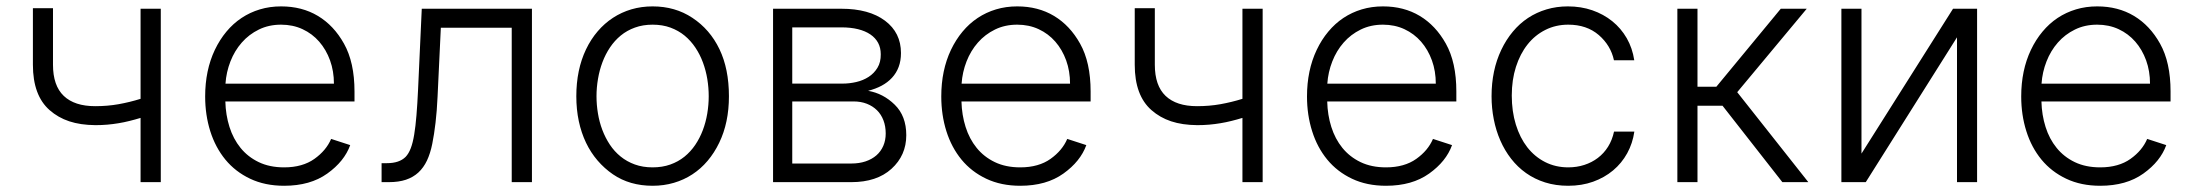

<svg xmlns="http://www.w3.org/2000/svg" viewBox="-20 -573 6904 604"><path d="M83.5 -369.3V-547.2H146.7V-369.3Q146.7 -303.6 180.6 -271.3Q214.5 -239 279.5 -239Q318.2 -239 353 -245.2Q387.8 -251.4 422.2 -262.1V-545.5H485.8V0H422.2V-202.1Q404.5 -196.7 387.4 -192.5Q370.4 -188.2 353.2 -185.4Q335.9 -182.5 318 -180.9Q300.1 -179.3 280.2 -179.3Q233 -179.7 197.8 -191.4Q162.6 -203.1 136 -226.6Q83.5 -272.7 83.5 -369.3Z M625.4 -269.5Q625.4 -351.9 655.9 -416.2Q671.2 -448.2 692.3 -473.5Q713.4 -498.9 739.9 -516.5Q766.3 -534.1 797.6 -543.5Q828.8 -552.9 864.3 -552.9Q930 -552.9 980.1 -522.9Q1030.2 -492.9 1062.1 -435.7Q1095.2 -376.8 1095.2 -285.2V-253.9H688.9Q690 -211.3 701.9 -173.7Q713.8 -136 736.7 -107.8Q759.6 -79.5 793.9 -63Q828.1 -46.5 873.9 -46.5Q903.1 -46.5 926.8 -53.3Q950.6 -60 969.1 -73.2Q1006 -99.4 1021.7 -136L1081.7 -116.5Q1063.2 -65.3 1009.6 -27Q956 11.4 873.9 11.4Q813.6 11.4 767 -10.7Q720.5 -32.7 689.1 -70.8Q657.7 -109 641.5 -160.2Q625.4 -211.3 625.4 -269.5ZM689.3 -309.7H1030.5Q1030.5 -349.1 1018.3 -383Q1006 -416.9 984.2 -441.9Q962.4 -467 931.8 -481.2Q901.3 -495.4 864.3 -495.4Q825.6 -495.4 794.4 -480.1Q763.1 -464.8 740.6 -439.1Q718 -413.4 704.9 -379.8Q691.8 -346.2 689.3 -309.7Z M1197.4 -59.7Q1236.2 -59.7 1256 -79.5Q1265.6 -89.5 1272.2 -106.7Q1278.8 -123.9 1283 -149.7Q1287.3 -175.4 1290.1 -210.2Q1293 -245 1295.1 -290.1L1306.8 -545.5H1653.4V0H1589.8V-485.8H1366.8L1356.5 -268.8Q1354.4 -223 1350.1 -186.8Q1345.9 -150.6 1339.8 -120.4Q1333.8 -90.6 1323.2 -68Q1312.5 -45.5 1296.2 -30.4Q1279.8 -15.3 1256.9 -7.6Q1234 0 1203.1 0H1180.4V-59.7Z M1793 -270.2Q1793 -353.7 1823.5 -417.6Q1838.8 -449.6 1860.3 -474.6Q1881.7 -499.6 1908.4 -517Q1935 -534.4 1966.4 -543.7Q1997.9 -552.9 2033 -552.9Q2104 -552.9 2158 -517Q2213.4 -480.5 2243.3 -418.3Q2273.1 -356.2 2273.1 -270.2Q2273.1 -187.1 2242.5 -123.9Q2227.3 -92.3 2206 -67.1Q2184.7 -41.9 2158 -24.5Q2131.4 -7.1 2100 2.1Q2068.5 11.4 2033 11.4Q1960.9 11.4 1908.4 -24.5Q1881.4 -43 1859.9 -68Q1838.4 -93 1823.5 -124.1Q1808.6 -155.2 1800.8 -191.9Q1793 -228.7 1793 -270.2ZM1856.5 -270.2Q1856.5 -243.3 1861 -216.3Q1865.4 -189.3 1874.8 -164.4Q1884.2 -139.6 1898.4 -118.1Q1912.6 -96.6 1932.4 -80.6Q1952.1 -64.6 1977.1 -55.6Q2002.1 -46.5 2033 -46.5Q2063.6 -46.5 2088.6 -55.4Q2113.6 -64.3 2133.2 -80.1Q2152.7 -95.9 2167.1 -117.2Q2181.5 -138.5 2190.9 -163.4Q2200.3 -188.2 2204.9 -215.6Q2209.5 -242.9 2209.5 -270.2Q2209.5 -297.2 2205.1 -324.2Q2200.6 -351.2 2191.4 -376.2Q2182.2 -401.3 2167.8 -422.9Q2153.4 -444.6 2133.9 -460.8Q2114.3 -476.9 2089.1 -486.2Q2063.9 -495.4 2033 -495.4Q2002.5 -495.4 1977.5 -486.3Q1952.4 -477.3 1932.9 -461.3Q1913.4 -445.3 1899 -423.8Q1884.6 -402.3 1875.2 -377.3Q1865.8 -352.3 1861.2 -324.9Q1856.5 -297.6 1856.5 -270.2Z M2626.8 -545.5Q2713.8 -545.5 2764.2 -507.8Q2814.3 -470.2 2814.3 -406.2Q2814.3 -381.7 2807 -362.4Q2799.7 -343 2786 -328.3Q2772.4 -313.6 2753.4 -303.4Q2734.4 -293.3 2710.9 -287.3Q2758.5 -279.1 2794.7 -243.6Q2831 -208.1 2831 -147.7Q2831 -84.2 2784.4 -41.9Q2738.3 0 2658 0H2411.9V-545.5ZM2472.3 -58.6H2658Q2682.9 -58.6 2702.9 -65.3Q2723 -72.1 2737 -84.3Q2751.1 -96.6 2758.7 -114.2Q2766.3 -131.7 2766.3 -153.1Q2766.3 -175.8 2759.2 -194.4Q2752.1 -213.1 2738.8 -226.2Q2725.5 -239.3 2706.9 -246.6Q2688.2 -253.9 2665.1 -253.9H2472.3ZM2472.3 -310H2630.7Q2652.3 -310 2673.8 -315Q2695.3 -320 2712.5 -331.1Q2729.8 -342.3 2740.4 -359.9Q2751.1 -377.5 2750.7 -402.3Q2750.7 -422.6 2742.4 -438.2Q2734 -453.8 2718 -464.7Q2702.1 -475.5 2679.2 -481.2Q2656.2 -486.9 2626.8 -486.9H2472.3Z M2941.1 -269.5Q2941.1 -351.9 2971.6 -416.2Q2986.9 -448.2 3008 -473.5Q3029.1 -498.9 3055.6 -516.5Q3082 -534.1 3113.3 -543.5Q3144.5 -552.9 3180 -552.9Q3245.7 -552.9 3295.8 -522.9Q3345.9 -492.9 3377.8 -435.7Q3410.9 -376.8 3410.9 -285.2V-253.9H3004.6Q3005.7 -211.3 3017.6 -173.7Q3029.5 -136 3052.4 -107.8Q3075.3 -79.5 3109.6 -63Q3143.8 -46.5 3189.6 -46.5Q3218.8 -46.5 3242.5 -53.3Q3266.3 -60 3284.8 -73.2Q3321.7 -99.4 3337.4 -136L3397.4 -116.5Q3378.9 -65.3 3325.3 -27Q3271.7 11.4 3189.6 11.4Q3129.3 11.4 3082.7 -10.7Q3036.2 -32.7 3004.8 -70.8Q2973.4 -109 2957.2 -160.2Q2941.1 -211.3 2941.1 -269.5ZM3005 -309.7H3346.2Q3346.2 -349.1 3334 -383Q3321.7 -416.9 3299.9 -441.9Q3278.1 -467 3247.5 -481.2Q3217 -495.4 3180 -495.4Q3141.3 -495.4 3110.1 -480.1Q3078.8 -464.8 3056.3 -439.1Q3033.7 -413.4 3020.6 -379.8Q3007.5 -346.2 3005 -309.7Z M3549.7 -369.3V-547.2H3612.9V-369.3Q3612.9 -303.6 3646.8 -271.3Q3680.8 -239 3745.7 -239Q3784.4 -239 3819.2 -245.2Q3854 -251.4 3888.5 -262.1V-545.5H3952.1V0H3888.5V-202.1Q3870.7 -196.7 3853.7 -192.5Q3836.6 -188.2 3819.4 -185.4Q3802.2 -182.5 3784.3 -180.9Q3766.3 -179.3 3746.4 -179.3Q3699.2 -179.7 3664.1 -191.4Q3628.9 -203.1 3602.3 -226.6Q3549.7 -272.7 3549.7 -369.3Z M4091.6 -269.5Q4091.6 -351.9 4122.2 -416.2Q4137.4 -448.2 4158.6 -473.5Q4179.7 -498.9 4206.1 -516.5Q4232.6 -534.1 4263.8 -543.5Q4295.1 -552.9 4330.6 -552.9Q4396.3 -552.9 4446.4 -522.9Q4496.4 -492.9 4528.4 -435.7Q4561.4 -376.8 4561.4 -285.2V-253.9H4155.2Q4156.2 -211.3 4168.1 -173.7Q4180 -136 4202.9 -107.8Q4225.9 -79.5 4260.1 -63Q4294.4 -46.5 4340.2 -46.5Q4369.3 -46.5 4393.1 -53.3Q4416.9 -60 4435.4 -73.2Q4472.3 -99.4 4487.9 -136L4547.9 -116.5Q4529.5 -65.3 4475.9 -27Q4422.2 11.4 4340.2 11.4Q4279.8 11.4 4233.3 -10.7Q4186.8 -32.7 4155.4 -70.8Q4123.9 -109 4107.8 -160.2Q4091.6 -211.3 4091.6 -269.5ZM4155.5 -309.7H4496.8Q4496.8 -349.1 4484.6 -383Q4472.3 -416.9 4450.5 -441.9Q4428.6 -467 4398.1 -481.2Q4367.5 -495.4 4330.6 -495.4Q4291.9 -495.4 4260.7 -480.1Q4229.4 -464.8 4206.9 -439.1Q4184.3 -413.4 4171.2 -379.8Q4158 -346.2 4155.5 -309.7Z M4672.2 -270.2Q4672.2 -351.9 4702.8 -416.2Q4718 -448.2 4739.2 -473.5Q4760.3 -498.9 4786.9 -516.5Q4813.6 -534.1 4845.2 -543.5Q4876.8 -552.9 4912.3 -552.9Q4953.5 -552.9 4989 -540.7Q5024.5 -528.4 5052 -506.2Q5079.5 -484 5097.5 -452.8Q5115.4 -421.5 5121.1 -383.5H5057.2Q5047.2 -430 5009.6 -462.7Q4971.6 -495.4 4913.4 -495.4Q4874.3 -495.4 4841.6 -479Q4808.9 -462.7 4785.5 -433.2Q4762.1 -403.8 4748.9 -362.7Q4735.8 -321.7 4735.8 -272.4Q4735.8 -222.7 4748.6 -181.1Q4761.4 -139.6 4784.6 -109.7Q4807.9 -79.9 4840.7 -63.2Q4873.6 -46.5 4913.4 -46.5Q4940.3 -46.5 4964 -54.2Q4987.6 -61.8 5006.6 -76.2Q5025.6 -90.6 5038.7 -111.5Q5051.8 -132.5 5057.5 -159.1H5121.4Q5116.1 -122.2 5098.9 -90.9Q5081.7 -59.7 5054.5 -36.9Q5027.3 -14.2 4991.7 -1.4Q4956 11.4 4913.4 11.4Q4873.9 11.4 4840.7 0.9Q4807.5 -9.6 4780.7 -28.6Q4753.9 -47.6 4733.7 -73.7Q4713.4 -99.8 4699.8 -131Q4686.1 -162.3 4679.2 -197.6Q4672.2 -233 4672.2 -270.2Z M5320 -545.5V-300.1H5379.3L5582 -545.5H5663.7L5445 -283L5668.7 0H5587L5398.8 -240.4H5320V0H5256.7V-545.5Z M5835.9 -545.5V-89.8L6123.9 -545.5H6199.6V0H6136.4V-455.6L5849.4 0H5772.7V-545.5Z M6338.4 -269.5Q6338.4 -351.9 6369 -416.2Q6384.2 -448.2 6405.4 -473.5Q6426.5 -498.9 6452.9 -516.5Q6479.4 -534.1 6510.7 -543.5Q6541.9 -552.9 6577.4 -552.9Q6643.1 -552.9 6693.2 -522.9Q6743.3 -492.9 6775.2 -435.7Q6808.2 -376.8 6808.2 -285.2V-253.9H6402Q6403.1 -211.3 6415 -173.7Q6426.8 -136 6449.8 -107.8Q6472.7 -79.5 6506.9 -63Q6541.2 -46.5 6587 -46.5Q6616.1 -46.5 6639.9 -53.3Q6663.7 -60 6682.2 -73.2Q6719.1 -99.4 6734.7 -136L6794.7 -116.5Q6776.3 -65.3 6722.7 -27Q6669 11.4 6587 11.4Q6526.6 11.4 6480.1 -10.7Q6433.6 -32.7 6402.2 -70.8Q6370.7 -109 6354.6 -160.2Q6338.4 -211.3 6338.4 -269.5ZM6402.3 -309.7H6743.6Q6743.6 -349.1 6731.4 -383Q6719.1 -416.9 6697.3 -441.9Q6675.4 -467 6644.9 -481.2Q6614.3 -495.4 6577.4 -495.4Q6538.7 -495.4 6507.5 -480.1Q6476.2 -464.8 6453.7 -439.1Q6431.1 -413.4 6418 -379.8Q6404.8 -346.2 6402.3 -309.7Z"/></svg>

Font: Inter P Light
Style: Regular
Weight: 300
Designer: Rasmus Andersson
Foundry: rsms
Version: Version 3.018;git-588b23468